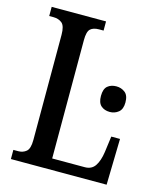

<svg xmlns="http://www.w3.org/2000/svg" viewBox="-108 -792 725 870"><g transform="rotate(15 254.5 -357.0)"><path d="M26 0V-43H49Q71 -43 86.5 -56Q102 -69 102 -110V-603Q102 -645 86 -658Q70 -671 46 -671H26V-714H281V-671H260Q233 -671 219.5 -658.5Q206 -646 206 -606V-51H359Q391 -51 407 -75Q423 -99 429 -141L439 -216H480L475 0ZM403 -322Q378 -322 362 -336Q346 -350 346 -382Q346 -415 362 -428.5Q378 -442 403 -442Q426 -442 443.5 -428.5Q461 -415 461 -382Q461 -350 443.5 -336Q426 -322 403 -322Z"/></g></svg>

Font: Noto Serif ExtraCondensed Medium
Style: Regular
Weight: 500
Width: 2
Designer: Monotype Design Team
Foundry: Monotype Imaging Inc.
Version: Version 2.015